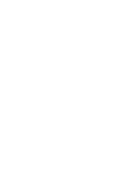

<svg xmlns="http://www.w3.org/2000/svg" viewBox="-20 -670 440 640"><path d="M300 -50Q300 -50 300 -50Q300 -50 300 -50Q300 -50 300 -50Q300 -50 300 -50Q300 -50 300 -50Q300 -50 300 -50Q300 -50 300 -50Q300 -50 300 -50Q300 -50 300 -50Q300 -50 300 -50Q300 -50 300 -50Q300 -50 300 -50ZM300 -250Q300 -250 300 -250Q300 -250 300 -250Q300 -250 300 -250Q300 -250 300 -250Q300 -250 300 -250Q300 -250 300 -250Q300 -250 300 -250Q300 -250 300 -250Q300 -250 300 -250Q300 -250 300 -250Q300 -250 300 -250Q300 -250 300 -250ZM300 -150Q300 -150 300 -150Q300 -150 300 -150Q300 -150 300 -150Q300 -150 300 -150Q300 -150 300 -150Q300 -150 300 -150Q300 -150 300 -150Q300 -150 300 -150Q300 -150 300 -150Q300 -150 300 -150Q300 -150 300 -150Q300 -150 300 -150ZM300 -450Q300 -450 300 -450Q300 -450 300 -450Q300 -450 300 -450Q300 -450 300 -450Q300 -450 300 -450Q300 -450 300 -450Q300 -450 300 -450Q300 -450 300 -450Q300 -450 300 -450Q300 -450 300 -450Q300 -450 300 -450Q300 -450 300 -450ZM200 -450Q200 -450 200 -450Q200 -450 200 -450Q200 -450 200 -450Q200 -450 200 -450Q200 -450 200 -450Q200 -450 200 -450Q200 -450 200 -450Q200 -450 200 -450Q200 -450 200 -450Q200 -450 200 -450Q200 -450 200 -450Q200 -450 200 -450ZM100 -350Q100 -350 100 -350Q100 -350 100 -350Q100 -350 100 -350Q100 -350 100 -350Q100 -350 100 -350Q100 -350 100 -350Q100 -350 100 -350Q100 -350 100 -350Q100 -350 100 -350Q100 -350 100 -350Q100 -350 100 -350Q100 -350 100 -350ZM100 -250Q100 -250 100 -250Q100 -250 100 -250Q100 -250 100 -250Q100 -250 100 -250Q100 -250 100 -250Q100 -250 100 -250Q100 -250 100 -250Q100 -250 100 -250Q100 -250 100 -250Q100 -250 100 -250Q100 -250 100 -250Q100 -250 100 -250ZM100 -150Q100 -150 100 -150Q100 -150 100 -150Q100 -150 100 -150Q100 -150 100 -150Q100 -150 100 -150Q100 -150 100 -150Q100 -150 100 -150Q100 -150 100 -150Q100 -150 100 -150Q100 -150 100 -150Q100 -150 100 -150Q100 -150 100 -150ZM200 -50Q200 -50 200 -50Q200 -50 200 -50Q200 -50 200 -50Q200 -50 200 -50Q200 -50 200 -50Q200 -50 200 -50Q200 -50 200 -50Q200 -50 200 -50Q200 -50 200 -50Q200 -50 200 -50Q200 -50 200 -50Q200 -50 200 -50ZM200 -650Q200 -650 200 -650Q200 -650 200 -650Q200 -650 200 -650Q200 -650 200 -650Q200 -650 200 -650Q200 -650 200 -650Q200 -650 200 -650Q200 -650 200 -650Q200 -650 200 -650Q200 -650 200 -650Q200 -650 200 -650Q200 -650 200 -650Z"/></svg>

Font: TINY 5x3
Style: Regular
Weight: 400
Designer: Jack Halten Fahnestock
Foundry: Velvetyne Type Foundry
Version: Version 1.002